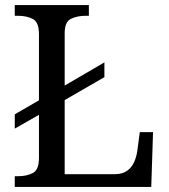

<svg xmlns="http://www.w3.org/2000/svg" viewBox="-20 -734 663 754"><path d="M38 0V-42H51Q85 -42 109 -54.5Q133 -67 133 -114V-283L38 -229V-285L133 -340V-600Q133 -647 109 -659.5Q85 -672 51 -672H38V-714H329V-672H316Q283 -672 258.5 -660Q234 -648 234 -604V-398L390 -489V-431L234 -341V-50H431Q461 -50 479.5 -63.5Q498 -77 507 -98Q516 -119 519 -140L529 -215H581L574 0Z"/></svg>

Font: Noto Serif Grantha
Style: Regular
Weight: 400
Designer: Monotype Design Team
Foundry: Monotype Imaging Inc.
Version: Version 2.004; ttfautohint (v1.8.4.7-5d5b)